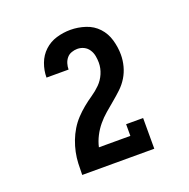

<svg xmlns="http://www.w3.org/2000/svg" viewBox="-99 -938 699 711"><g transform="rotate(-20 250.0 -583.0)"><path d="M108 -323V-324Q108 -346 109 -368Q110 -390 114.5 -411.5Q119 -433 127 -454Q135 -475 146.5 -494Q158 -513 173 -529Q188 -545 205 -559Q222 -573 240.5 -585.5Q259 -598 274.5 -613.5Q290 -629 299 -650Q308 -671 308 -693Q308 -706 305.5 -719.5Q303 -733 295.5 -744.5Q288 -756 276 -762Q264 -768 250 -768Q239 -768 227.5 -764Q216 -760 208.5 -751Q201 -742 197.5 -730.5Q194 -719 194 -707H107Q107 -735 117 -762Q127 -789 147.5 -808Q168 -827 195 -835Q222 -843 250 -843Q280 -843 309 -833.5Q338 -824 358 -802.5Q378 -781 386.5 -751.5Q395 -722 395 -693Q395 -670 389 -647.5Q383 -625 371 -605.5Q359 -586 342.5 -570.5Q326 -555 308.5 -540.5Q291 -526 273.5 -511Q256 -496 241.5 -478.5Q227 -461 216.5 -440.5Q206 -420 201 -398H325V-444H392V-323Z"/></g></svg>

Font: Iosevka Curly Slab
Style: Bold
Weight: 700
Monospace: yes
Designer: Belleve Invis
Foundry: Belleve Invis
Version: Version 22.1.2; ttfautohint (v1.8.4)